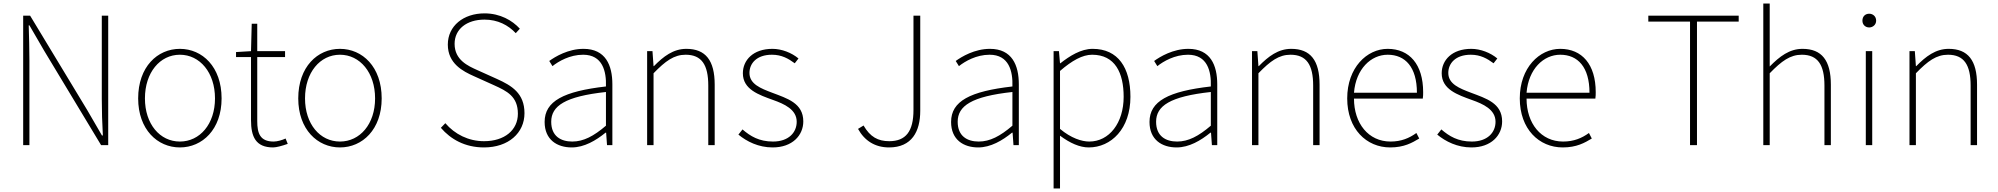

<svg xmlns="http://www.w3.org/2000/svg" viewBox="-20 -814 11206 1077"><path d="M110 0H145V-473C145 -542 143 -604 141 -672H145L228 -529L547 0H587V-726H551V-259C551 -191 553 -124 557 -54H552L469 -197L149 -726H110Z M989 13C1115 13 1223 -88 1223 -262C1223 -439 1115 -540 989 -540C863 -540 755 -439 755 -262C755 -88 863 13 989 13ZM989 -20C877 -20 793 -118 793 -262C793 -407 877 -507 989 -507C1101 -507 1186 -407 1186 -262C1186 -118 1101 -20 989 -20Z M1512 13C1530 13 1563 4 1594 -7L1582 -37C1563 -28 1535 -20 1515 -20C1438 -20 1423 -67 1423 -135V-494H1579V-527H1423V-681H1392L1388 -527L1304 -522V-494H1388V-140C1388 -48 1414 13 1512 13Z M1887 13C2013 13 2121 -88 2121 -262C2121 -439 2013 -540 1887 -540C1761 -540 1653 -439 1653 -262C1653 -88 1761 13 1887 13ZM1887 -20C1775 -20 1691 -118 1691 -262C1691 -407 1775 -507 1887 -507C1999 -507 2084 -407 2084 -262C2084 -118 1999 -20 1887 -20Z M2695 13C2832 13 2922 -68 2922 -179C2922 -291 2850 -334 2768 -371L2657 -421C2606 -444 2530 -477 2530 -568C2530 -650 2597 -704 2698 -704C2772 -704 2831 -673 2873 -628L2896 -653C2854 -699 2786 -739 2698 -739C2580 -739 2492 -669 2492 -564C2492 -457 2577 -414 2640 -386L2751 -336C2824 -303 2885 -273 2885 -176C2885 -85 2811 -22 2695 -22C2608 -22 2531 -61 2478 -123L2453 -97C2508 -33 2588 13 2695 13Z M3187 13C3257 13 3323 -26 3377 -70H3380L3385 0H3415V-341C3415 -448 3377 -540 3253 -540C3167 -540 3094 -496 3061 -472L3079 -443C3113 -470 3176 -507 3251 -507C3360 -507 3382 -414 3379 -329C3142 -302 3035 -247 3035 -130C3035 -30 3105 13 3187 13ZM3190 -20C3126 -20 3072 -50 3072 -131C3072 -220 3150 -273 3379 -298V-109C3310 -50 3253 -20 3190 -20Z M3610 0H3646V-403C3713 -472 3761 -507 3826 -507C3916 -507 3953 -450 3953 -334V0H3989V-339C3989 -475 3938 -540 3830 -540C3757 -540 3702 -498 3648 -443H3646L3640 -527H3610Z M4314 13C4425 13 4486 -55 4486 -133C4486 -236 4395 -262 4311 -294C4248 -318 4184 -342 4184 -405C4184 -457 4223 -507 4310 -507C4365 -507 4403 -485 4438 -459L4459 -486C4421 -518 4365 -540 4313 -540C4204 -540 4147 -476 4147 -403C4147 -312 4237 -282 4317 -253C4379 -231 4449 -200 4449 -131C4449 -71 4404 -20 4316 -20C4238 -20 4189 -50 4145 -88L4122 -59C4169 -20 4235 13 4314 13Z M4967 13C5095 13 5142 -77 5142 -192V-726H5104V-197C5104 -77 5061 -22 4968 -22C4905 -22 4861 -46 4824 -110L4793 -91C4830 -24 4889 13 4967 13Z M5467 13C5537 13 5603 -26 5657 -70H5660L5665 0H5695V-341C5695 -448 5657 -540 5533 -540C5447 -540 5374 -496 5341 -472L5359 -443C5393 -470 5456 -507 5531 -507C5640 -507 5662 -414 5659 -329C5422 -302 5315 -247 5315 -130C5315 -30 5385 13 5467 13ZM5470 -20C5406 -20 5352 -50 5352 -131C5352 -220 5430 -273 5659 -298V-109C5590 -50 5533 -20 5470 -20Z M5926 -416C5993 -474 6052 -507 6106 -507C6235 -507 6283 -405 6283 -271C6283 -124 6202 -20 6090 -20C6048 -20 5988 -39 5926 -91ZM5890 243H5926V-53C5982 -11 6037 13 6087 13C6213 13 6321 -92 6321 -271C6321 -434 6252 -540 6109 -540C6043 -540 5980 -500 5928 -459H5926L5920 -527H5890Z M6580 13C6650 13 6716 -26 6770 -70H6773L6778 0H6808V-341C6808 -448 6770 -540 6646 -540C6560 -540 6487 -496 6454 -472L6472 -443C6506 -470 6569 -507 6644 -507C6753 -507 6775 -414 6772 -329C6535 -302 6428 -247 6428 -130C6428 -30 6498 13 6580 13ZM6583 -20C6519 -20 6465 -50 6465 -131C6465 -220 6543 -273 6772 -298V-109C6703 -50 6646 -20 6583 -20Z M7003 0H7039V-403C7106 -472 7154 -507 7219 -507C7309 -507 7346 -450 7346 -334V0H7382V-339C7382 -475 7331 -540 7223 -540C7150 -540 7095 -498 7041 -443H7039L7033 -527H7003Z M7778 13C7856 13 7901 -13 7941 -37L7925 -68C7885 -39 7840 -20 7780 -20C7656 -20 7575 -122 7575 -261H7961C7963 -274 7963 -286 7963 -297C7963 -453 7886 -540 7764 -540C7647 -540 7537 -434 7537 -262C7537 -90 7645 13 7778 13ZM7575 -294C7586 -427 7670 -507 7764 -507C7863 -507 7928 -437 7928 -294Z M8234 13C8345 13 8406 -55 8406 -133C8406 -236 8315 -262 8231 -294C8168 -318 8104 -342 8104 -405C8104 -457 8143 -507 8230 -507C8285 -507 8323 -485 8358 -459L8379 -486C8341 -518 8285 -540 8233 -540C8124 -540 8067 -476 8067 -403C8067 -312 8157 -282 8237 -253C8299 -231 8369 -200 8369 -131C8369 -71 8324 -20 8236 -20C8158 -20 8109 -50 8065 -88L8042 -59C8089 -20 8155 13 8234 13Z M8746 13C8824 13 8869 -13 8909 -37L8893 -68C8853 -39 8808 -20 8748 -20C8624 -20 8543 -122 8543 -261H8929C8931 -274 8931 -286 8931 -297C8931 -453 8854 -540 8732 -540C8615 -540 8505 -434 8505 -262C8505 -90 8613 13 8746 13ZM8543 -294C8554 -427 8638 -507 8732 -507C8831 -507 8896 -437 8896 -294Z M9460 0H9499V-693H9733V-726H9226V-693H9460Z M9871 0H9907V-403C9974 -472 10022 -507 10087 -507C10177 -507 10214 -450 10214 -334V0H10250V-339C10250 -475 10199 -540 10091 -540C10018 -540 9963 -498 9907 -441V-794H9871Z M10446 0H10482V-527H10446ZM10465 -660C10485 -660 10504 -675 10504 -698C10504 -723 10485 -737 10465 -737C10444 -737 10427 -723 10427 -698C10427 -675 10444 -660 10465 -660Z M10691 0H10727V-403C10794 -472 10842 -507 10907 -507C10997 -507 11034 -450 11034 -334V0H11070V-339C11070 -475 11019 -540 10911 -540C10838 -540 10783 -498 10729 -443H10727L10721 -527H10691Z"/></svg>

Font: Noto Sans Japanese Thin
Style: Regular
Weight: 100
Designer: Ryoko NISHIZUKA (kana & ideographs); Paul D. Hunt (Latin, Greek & Cyrillic); Wenlong ZHANG (bopomofo); Sandoll Communica
Foundry: Adobe Systems Incorporated
Version: Version 1.000;PS 1;hotconv 1.0.78;makeotf.lib2.5.61930